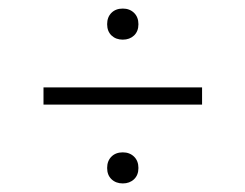

<svg xmlns="http://www.w3.org/2000/svg" viewBox="-20 -604 572 448"><path d="M81.5 -360V-400H451.5V-360ZM266.5 -176Q250.5 -176 240.2 -185.8Q230 -195.5 230 -212Q230 -228.5 240 -238.5Q250 -248.5 266.5 -248.5Q282.5 -248.5 292.8 -238.5Q303 -228.5 303 -212Q303 -195.5 292.8 -185.8Q282.5 -176 266.5 -176ZM266.5 -511.5Q250.5 -511.5 240.2 -521.2Q230 -531 230 -547.5Q230 -564 240 -574Q250 -584 266.5 -584Q282.5 -584 292.8 -574Q303 -564 303 -547.5Q303 -531 292.8 -521.2Q282.5 -511.5 266.5 -511.5Z"/></svg>

Font: Encode Sans Condensed Thin ExtraLight
Style: Regular
Weight: 250
Version: Version 3.002